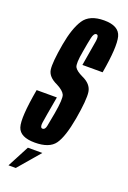

<svg xmlns="http://www.w3.org/2000/svg" viewBox="-156 -654 564 843"><g transform="rotate(20 126.0 -233.0)"><path d="M74 4Q5.5 4 -7.8 -37Q-21 -78 3.5 -215.5H98Q80 -115 76.5 -90Q74 -70.5 81 -66Q82.5 -65 85.5 -65Q97.5 -65 101.2 -84.2Q105 -103.5 113 -147.5Q125.5 -219.5 117.8 -236.2Q110 -253 79 -269Q35.5 -288.5 31 -321.2Q26.5 -354 42 -442.5Q56 -521.5 83 -563Q110 -604.5 178 -604.5Q247 -604.5 259 -559.5Q271 -514.5 249 -388H154.5Q170 -477 174.5 -506.5Q178 -531 170 -535Q168.5 -536 166.5 -536Q154.5 -536 149 -511.2Q143.5 -486.5 136.5 -444.5Q125.5 -384 133.5 -369.2Q141.5 -354.5 172 -340Q214.5 -321 219.8 -285.8Q225 -250.5 209 -158Q193 -67.5 167.5 -31.8Q142 4 74 4ZM0.3 137.2 53.8 35.3H121.4L34.3 137.2Z"/></g></svg>

Font: Anybody UltraCondensed Medium
Style: Italic
Weight: 500
Width: 1
Italic angle: -10°
Designer: Tyler Finck
Foundry: Etcetera Type Company
Version: Version 1.010; ttfautohint (v1.8.3) -l 8 -r 50 -G 200 -x 14 